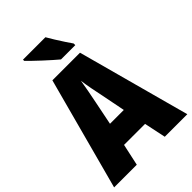

<svg xmlns="http://www.w3.org/2000/svg" viewBox="-265 -1039 1150 1150"><g transform="rotate(-45 310.0 -463.5)"><path d="M429 0 400 -138H222L192 0H0L192 -715H426L620 0ZM340 -434Q332 -471 323.5 -515.5Q315 -560 311 -592Q306 -561 298 -517.5Q290 -474 282 -436L252 -287H369ZM345 -927Q356 -907 374 -878.5Q392 -850 409.5 -823Q427 -796 438 -781V-767H317Q303 -779 280.5 -798.5Q258 -818 233.5 -841Q209 -864 188 -884Q167 -904 155 -917V-927Z"/></g></svg>

Font: Noto Sans Lao Condensed Black
Style: Regular
Weight: 900
Width: 3
Designer: Monotype Design Team
Foundry: Monotype Imaging Inc.
Version: Version 2.003; ttfautohint (v1.8.4.7-5d5b)